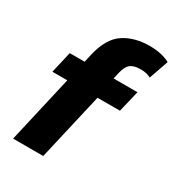

<svg xmlns="http://www.w3.org/2000/svg" viewBox="-175 -832 858 938"><g transform="rotate(30 254.5 -363.0)"><path d="M42 0 168 -549Q192 -649 251 -687.5Q310 -726 395 -726Q432 -726 461 -719Q490 -712 509 -701L471 -592Q462 -597 448 -601Q434 -605 414 -605Q376 -605 357 -590.5Q338 -576 329 -538L313 -470L314 -442L212 0ZM45 -379 73 -500H455L426 -379Z"/></g></svg>

Font: Kantumruy Pro
Style: Italic
Weight: 400
Italic angle: -13°
Designer: Sovichet Tep
Foundry: Sovichet Tep
Version: Version 1.002